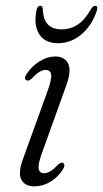

<svg xmlns="http://www.w3.org/2000/svg" viewBox="-20 -652 365 680"><path d="M136.5 -38.5Q146 -38.5 157.5 -45Q169 -51.5 185 -68.5Q196.5 -78.5 203 -75Q213 -69.5 203 -52.5Q186 -25 159 -8.5Q132 8 101.5 8Q67.5 8 55.2 -16.5Q43 -41 63 -93.5L147.5 -327Q163.5 -370.5 161.2 -387.5Q159 -404.5 141.5 -404.5Q132 -404.5 120.2 -397.8Q108.5 -391 92.5 -373.5Q80.5 -364 74 -367.5Q63 -373 74 -389.5Q92.5 -418 120.5 -435Q148.5 -452 176 -452Q209 -452 221.5 -426.5Q234 -401 213.5 -346L129 -111Q114 -70.5 117 -54.5Q120 -38.5 136.5 -38.5ZM198.5 -548Q230 -548 255.8 -565.2Q281.5 -582.5 303 -621Q310 -631.5 317 -631.5Q328 -631.5 323.5 -616Q306.5 -563 269.2 -531Q232 -499 185.5 -499Q139 -499 118.8 -531Q98.5 -563 109.5 -616.5Q112 -631.5 123 -631.5Q130.5 -631.5 131.5 -621Q133 -582.5 149.8 -565.2Q166.5 -548 198.5 -548Z"/></svg>

Font: Fraunces 72pt S050 Light
Style: Italic
Weight: 300
Italic angle: -16°
Version: Version 1.000; ttfautohint (v1.8.3)